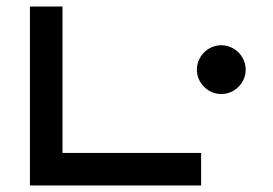

<svg xmlns="http://www.w3.org/2000/svg" viewBox="-20 -570 838 590"><path d="M598 -100H172V-550H72V0H598ZM735 -356C735 -397 701 -431 660 -431C619 -431 585 -397 585 -356C585 -315 619 -281 660 -281C701 -281 735 -315 735 -356Z"/></svg>

Font: Bruno Ace SC
Style: Regular
Weight: 400
Designer: Astigmatic (AOETI)
Foundry: Astigmatic (AOETI)
Version: Version 1.000